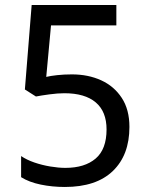

<svg xmlns="http://www.w3.org/2000/svg" viewBox="-20 -734 591 764"><path d="M238 10Q188 10 142 0.5Q96 -9 64 -29V-113Q86 -98 116.5 -87.5Q147 -77 180 -71.5Q213 -66 240 -66Q317 -66 360.5 -103Q404 -140 404 -219Q404 -290 361 -326.5Q318 -363 236 -363Q210 -363 176.5 -358.5Q143 -354 123 -350L79 -378L106 -714H443V-633H183L164 -428Q180 -432 207.5 -435Q235 -438 266 -438Q331 -438 382.5 -414.5Q434 -391 464.5 -344.5Q495 -298 495 -229Q495 -117 429 -53.5Q363 10 238 10Z"/></svg>

Font: umalayalam25
Style: Book
Weight: 400
Designer: Jelle Bosma - Monotype Design Team
Foundry: Monotype Imaging Inc.
Version: Version 2.003